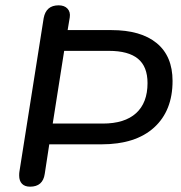

<svg xmlns="http://www.w3.org/2000/svg" viewBox="-20 -694 680 721"><path d="M52 -35Q52 -45 53 -50L144 -626Q153 -674 200 -674Q222 -674 233.5 -661.5Q245 -649 242 -629L234 -581H398Q509 -581 568.5 -532Q628 -483 628 -390Q628 -278 558.5 -215Q489 -152 361 -152H165L148 -41Q141 7 93 7Q73 7 62.5 -4Q52 -15 52 -35ZM534 -382Q534 -444 498 -473.5Q462 -503 389 -503H221L178 -230H366Q448 -230 491 -269Q534 -308 534 -382Z"/></svg>

Font: SN Pro
Style: Italic
Weight: 400
Italic angle: -9°
Designer: Tobias Whetton
Foundry: Supernotes
Version: Version 1.003